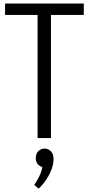

<svg xmlns="http://www.w3.org/2000/svg" viewBox="-20 -789 509 1097"><path d="M201.2 288.6 175.3 268.1Q185.9 252.8 195.9 234.8Q206 216.9 212.9 198.8Q219.8 180.7 222.1 165.5Q202.7 160 193.5 145.8Q184.4 131.6 184.4 115.6Q184.4 87.7 199.9 73.7Q215.4 59.8 234.3 59.8Q254 59.8 270 74.7Q286 89.7 286 121.3Q286 145.8 275.6 175.4Q265.2 205 246.1 234.5Q227 264 201.2 288.6ZM458.7 -768.7V-703.5H255.4L271.2 -720V0H194.7V-720L210.9 -703.5H8.9V-768.7Z"/></svg>

Font: Yaldevi ExtraLight
Style: Regular
Weight: 200
Designer: Sol Matas, Rajitha Manaperi, Kosala Senevirathne
Foundry: Mooniak
Version: Version 1.100